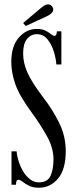

<svg xmlns="http://www.w3.org/2000/svg" viewBox="-20 -843 344 876"><path d="M157.5 13.5Q129.5 13.5 111.8 4.2Q94 -5 82.8 -14Q71.5 -23 63.5 -23Q53 -23 53 0H32.5V-152.5H56Q57 -133 64.5 -108.8Q72 -84.5 85 -62.2Q98 -40 116.5 -25.5Q135 -11 157.5 -11Q197.5 -11 210.8 -41.2Q224 -71.5 224 -116Q224 -168 194 -222Q164 -276 125 -329Q69 -405 50.2 -458.2Q31.5 -511.5 31.5 -560Q31.5 -633 66.2 -672Q101 -711 147.5 -711Q172 -711 187.5 -703.2Q203 -695.5 212.2 -687.5Q221.5 -679.5 228.5 -679.5Q239 -679.5 239.5 -700H260V-549H237Q235.5 -575.5 225.5 -608Q215.5 -640.5 196.5 -663.8Q177.5 -687 148.5 -687Q121 -687 103.2 -665Q85.5 -643 85.5 -599Q85.5 -556 105.2 -511.8Q125 -467.5 175 -401.5Q220 -343.5 250 -282.5Q280 -221.5 280 -154Q280 -70.5 245 -28.5Q210 13.5 157.5 13.5ZM97.5 -724.5 85.5 -738 170.5 -809.5Q186.5 -823 199.5 -823Q213 -823 220 -810Q223 -805.5 223 -799.5Q223 -790.5 214.2 -782.2Q205.5 -774 193 -768.5Z"/></svg>

Font: Imbue 50pt
Style: Regular
Weight: 400
Designer: Tyler Finck
Foundry: Etcetera Type Company
Version: Version 1.102; ttfautohint (v1.8.3)